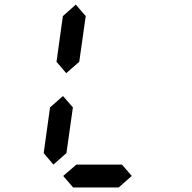

<svg xmlns="http://www.w3.org/2000/svg" viewBox="-20 -821 840 841"><path d="M213.9 -100.1 171.4 -150.4 199.2 -350.6 255.9 -400.4 299.3 -350.6 271 -150.4ZM270 -500.5 227.5 -550.3 255.4 -750.5 312 -800.8 355.5 -750.5 327.1 -550.3ZM500 0H300.3L256.8 -50.3L314.5 -100.1H514.2L557.1 -50.3Z"/></svg>

Font: E1234
Style: Italic
Weight: 400
Italic angle: -8°
Designer: GGBotNet
Foundry: GGBotNet
Version: 1.04